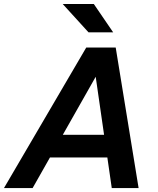

<svg xmlns="http://www.w3.org/2000/svg" viewBox="-44 -957 802 977"><path d="M148.5 -155.8 173.1 -271.2H575.4L550.8 -155.8ZM-23.8 0 394.8 -715H544.8L661.3 0H524.7L435.5 -618H472.2L122 0ZM406.3 -792.6 275.1 -936.6H433.4L531.8 -792.6Z"/></svg>

Font: Wix Madefor Text
Style: Italic
Weight: 400
Italic angle: -12°
Designer: Dalton Maag Ltd
Foundry: Dalton Maag Ltd
Version: Version 3.100